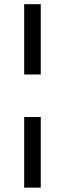

<svg xmlns="http://www.w3.org/2000/svg" viewBox="-20 -747 306 904"><path d="M93.8 -196H171.9V136.4H93.8ZM171.9 -727.3V-396.3H93.8V-727.3Z"/></svg>

Font: InterMG
Style: Regular
Weight: 400
Designer: Rasmus Andersson
Foundry: rsms
Version: Version 3.019;December 26, 2023;FontCreator 15.0.0.2955 64-b